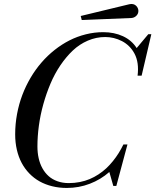

<svg xmlns="http://www.w3.org/2000/svg" viewBox="-20 -919 768 949"><path d="M629 -830 384 -820 379 -840 619 -898Q629.5 -900.5 637.9 -898.5Q646.2 -896.5 652 -891.2Q657.8 -886 660.9 -879.1Q664 -872.2 664 -865Q664 -850.9 653.7 -840.8Q643.4 -830.8 629 -830ZM310 10Q272 10 238 1.6Q204 -6.8 175.9 -22.4Q147.8 -38.1 125.2 -61.4Q102.6 -84.6 87.1 -113.8Q71.6 -143 63.3 -178.8Q55 -214.6 55 -255Q55 -305.5 64.2 -355.1Q73.4 -404.6 90.2 -449.1Q107 -493.6 131.2 -534.7Q155.5 -575.8 185.1 -609.9Q214.6 -644.1 250 -672.1Q285.4 -700.1 323.7 -719.5Q362 -738.9 404.4 -749.4Q446.9 -760 490 -760Q544.5 -760 587.8 -740Q631 -720 655.5 -681.5L713 -750H728L680 -545H660Q664.1 -578 660.2 -605Q656.4 -632 645.2 -653.2Q634 -674.4 618.2 -690Q602.5 -705.6 582.8 -715.8Q563.1 -726 542.2 -731Q521.4 -736 500 -736Q455.4 -736 414.1 -718.2Q372.9 -700.5 339.9 -669.3Q306.9 -638.1 278.4 -596.1Q250 -554.1 229.4 -505.3Q208.8 -456.5 194.1 -403.8Q179.4 -351 172.2 -298Q165 -245 165 -195Q165 -164.1 171.1 -137Q177.1 -109.9 189.7 -87.2Q202.2 -64.6 220.4 -48.4Q238.6 -32.1 264.1 -23.1Q289.5 -14 320 -14Q348.1 -14 374.5 -19.2Q400.9 -24.5 423.4 -33.9Q445.9 -43.4 466.8 -57.1Q487.6 -70.8 505 -86.9Q522.4 -103.1 538.1 -122.6Q553.8 -142 566.4 -162.2Q579 -182.5 590 -205H610L555 0H540L520.4 -68.9Q478 -31.5 424 -10.8Q370 10 310 10Z"/></svg>

Font: Bodoni* 11
Style: Italic
Weight: 400
Italic angle: -13°
Version: Version 1.002